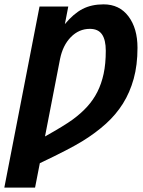

<svg xmlns="http://www.w3.org/2000/svg" viewBox="-39 -689 659 887"><path d="M596.2 -468.3Q596.2 -388.2 578.6 -325Q561 -261.7 529.1 -210.7Q497.1 -159.7 450.7 -117.7Q404.3 -75.7 343.3 -37.8Q282.2 0 145 64.9L123 177.7H-19L143.6 -658.7H276.4L260.7 -577.6Q300.8 -626 342.3 -647.5Q383.8 -668.9 439.5 -668.9Q512.7 -668.9 554.4 -613.5Q596.2 -558.1 596.2 -468.3ZM449.7 -454.6Q449.7 -504.9 432.1 -530.3Q414.6 -555.7 376 -555.7Q325.7 -555.7 288.3 -517.6Q251 -479.5 238.3 -416L168.9 -58.6Q258.8 -108.9 297.4 -137.2Q335.9 -165.5 364 -196.5Q392.1 -227.5 410.9 -264.6Q429.7 -301.8 439.7 -347.9Q449.7 -394 449.7 -454.6Z"/></svg>

Font: Cousine
Style: Bold Italic
Weight: 700
Italic angle: -12°
Monospace: yes
Designer: Steve Matteson
Foundry: Ascender Corporation
Version: Version 1.20